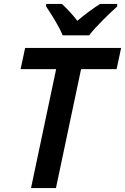

<svg xmlns="http://www.w3.org/2000/svg" viewBox="-20 -958 637 978"><path d="M299 -778H434C467 -822 539 -891 577 -925V-938H490C452 -914 414 -886 374 -852C350 -883 319 -917 295 -938H215V-925C241 -886 280 -826 299 -778ZM138 0H265L393 -606H574L597 -714H108L85 -606H266Z"/></svg>

Font: Noto Sans SemiBold
Style: Italic
Weight: 600
Italic angle: -12°
Designer: Monotype Design Team
Foundry: Monotype Imaging Inc.
Version: Version 2.013